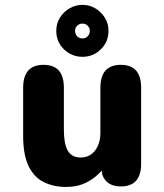

<svg xmlns="http://www.w3.org/2000/svg" viewBox="-20 -742 659 773"><path d="M155.4 -481Q237.2 -481 237.2 -388.8V-218.7Q237.2 -163.5 252.8 -135.7Q268.3 -107.9 304.9 -107.9Q329.8 -107.9 347.4 -120.9Q365.1 -133.8 374.7 -156.4Q384.2 -179 384.2 -206.8V-388.8Q384.2 -481 466.5 -481Q548.2 -481 548.2 -388.8V-83.2Q548.2 8.6 466.5 8.6Q407.2 8.6 390.9 -41.6L389.7 -55.3Q364.8 -26.1 328.7 -7.7Q292.6 10.7 246.8 10.7Q195.9 10.7 156.7 -8.6Q117.4 -27.9 95.3 -72.9Q73.2 -117.9 73.2 -194.6V-388.8Q73.2 -481 155.4 -481ZM312.6 -513.2Q269.1 -513.2 237.8 -543.1Q206.6 -572.9 206.6 -618.2Q206.6 -646.9 220.9 -670.4Q235.2 -693.8 259.4 -708.1Q283.6 -722.4 312.7 -722.4Q340.6 -722.4 364.3 -708.1Q388.1 -693.8 402.4 -670.3Q416.8 -646.7 416.8 -618.3Q416.8 -572.9 385.6 -543.1Q354.5 -513.2 312.6 -513.2ZM312.7 -587.2Q324.3 -587.2 332.9 -595.9Q341.6 -604.6 341.6 -618.5Q341.6 -630.2 332.9 -638.6Q324.3 -647 312.7 -647Q299.2 -647 290.7 -638.6Q282.2 -630.2 282.2 -618.5Q282.2 -604.6 290.7 -595.9Q299.2 -587.2 312.7 -587.2Z"/></svg>

Font: Sono ExtraLight
Style: Regular
Weight: 200
Designer: Tyler Finck
Foundry: Tyler Finck
Version: Version 2.112